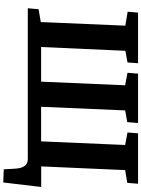

<svg xmlns="http://www.w3.org/2000/svg" viewBox="141 -882 896 1219"><g transform="rotate(90 589.5 -272.0)"><path d="M278 -84.5H498L521 -618L441.5 -633L447 -700H760.5L755 -631.5L680.5 -618L657.5 -84.5H877L900 -618L820.5 -633L826 -700H1146L1140.5 -631.5L1059.5 -618L1036 -85H1166.5L1138 156L1054.5 152.5L1051 90Q1049.5 55 1041.5 35.5Q1033.5 16 1020 8Q1006.5 0 986.5 0H32L38 -68.5L119.5 -82.5L142.5 -619L54 -634L59.5 -700H381L376 -633L302 -619.5Z"/></g></svg>

Font: Literata
Style: Italic
Weight: 400
Italic angle: -2°
Designer: Latin by Veronika Burian and Jose Scaglione. Greek by Irene Vlachou. Cyrillic by Vera Evstafieva
Foundry: TypeTogether
Version: Version 3.103;gftools[0.9.29]